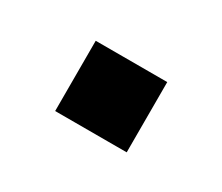

<svg xmlns="http://www.w3.org/2000/svg" viewBox="-40 -184 298 258"><g transform="rotate(30 109.0 -54.5)"><path d="M54 0V-109H165V0Z"/></g></svg>

Font: Saira Condensed SemiBold
Style: Regular
Weight: 600
Width: 3
Designer: Hector Gatti with collaboration of the Omnibus-Type team
Foundry: Omnibus-Type
Version: Version 1.100